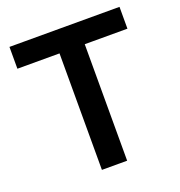

<svg xmlns="http://www.w3.org/2000/svg" viewBox="-131 -840 890 951"><g transform="rotate(-20 313.5 -364.5)"><path d="M245 0V-628H378V0ZM23 -614V-729H603V-614Z"/></g></svg>

Font: Mona Sans ExtraLight SemiBold
Style: Regular
Weight: 600
Version: Version 2.000